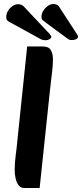

<svg xmlns="http://www.w3.org/2000/svg" viewBox="-20 -926 408 954"><path d="M100 8Q83 8 72.5 -5.5Q62 -19 57.5 -39.5Q53 -60 53 -80Q53 -118 58 -154Q63 -190 67 -234L115 -695H193Q222 -695 232.5 -677Q243 -659 243 -632Q243 -608 241 -588Q239 -568 235.5 -540.5Q232 -513 227 -466L177 8ZM360 -760 272 -895Q267 -901 260 -903.5Q253 -906 244 -906Q231 -906 217.5 -896.5Q204 -887 195 -872.5Q186 -858 186 -841Q186 -831 191 -827Q196 -823 207 -814L317 -733Q323 -728 329.5 -727.5Q336 -727 341 -727Q351 -727 359.5 -732Q368 -737 368 -744Q368 -747 365.5 -751Q363 -755 360 -760ZM227 -757 97 -895Q87 -905 69 -905Q56 -905 42.5 -896Q29 -887 20 -872.5Q11 -858 11 -841Q11 -830 15.5 -825Q20 -820 32 -814L183 -731Q190 -728 196 -727Q202 -726 207 -726Q217 -726 226 -731Q235 -736 235 -743Q235 -746 232.5 -749Q230 -752 227 -757Z"/></svg>

Font: Alkatra Medium
Style: Regular
Weight: 500
Designer: Suman Bhandary
Version: Version 1.100;gftools[0.9.22]